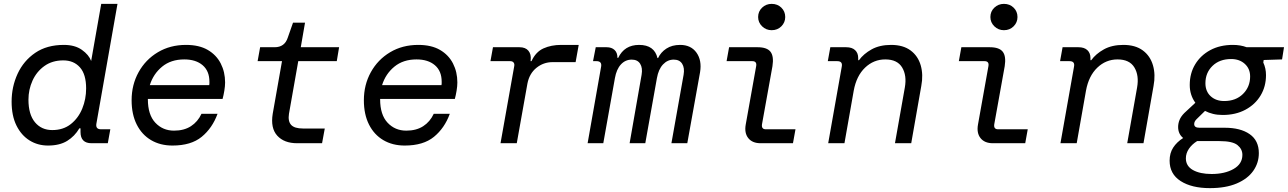

<svg xmlns="http://www.w3.org/2000/svg" viewBox="-20 -740 6654 992"><path d="M228 12Q175 12 132.5 -14.5Q90 -41 65 -91.5Q40 -142 40 -215Q40 -292 71 -359Q102 -426 162 -467Q222 -508 310 -508Q367 -508 403 -482.5Q439 -457 451 -425L503 -720H587L478 -101Q473 -72 502 -72H550L537 0H453Q396 0 396 -58V-77H390Q366 -36 327 -12Q288 12 228 12ZM250 -68Q307 -68 346 -99Q385 -130 405 -179Q425 -228 425 -283Q425 -356 393 -392Q361 -428 307 -428Q250 -428 209.5 -399Q169 -370 148 -323.5Q127 -277 127 -225Q127 -149 160.5 -108.5Q194 -68 250 -68Z M871 12Q808 12 760.5 -16Q713 -44 686.5 -96.5Q660 -149 660 -222Q660 -302 696 -367Q732 -432 795.5 -470Q859 -508 941 -508Q1009 -508 1053.5 -482Q1098 -456 1120.5 -412Q1143 -368 1143 -314Q1143 -295 1139 -271Q1135 -247 1130 -229H744V-227Q744 -147 782.5 -106Q821 -65 879 -65Q931 -65 966.5 -88Q1002 -111 1021 -152H1104Q1077 -78 1022 -33Q967 12 871 12ZM932 -433Q863 -433 817.5 -395.5Q772 -358 754 -300H1061Q1062 -304 1062 -309Q1062 -314 1062 -318Q1062 -373 1027 -403Q992 -433 932 -433Z M1515 0Q1448 0 1412.5 -39Q1377 -78 1389 -152L1437 -424H1311L1324 -496H1399Q1451 -496 1467 -546L1494 -623H1556L1534 -496H1732L1720 -424H1521L1473 -152Q1467 -114 1484 -95Q1501 -76 1546 -76H1658L1644 0Z M2071 12Q2008 12 1960.5 -16Q1913 -44 1886.5 -96.5Q1860 -149 1860 -222Q1860 -302 1896 -367Q1932 -432 1995.5 -470Q2059 -508 2141 -508Q2209 -508 2253.5 -482Q2298 -456 2320.5 -412Q2343 -368 2343 -314Q2343 -295 2339 -271Q2335 -247 2330 -229H1944V-227Q1944 -147 1982.5 -106Q2021 -65 2079 -65Q2131 -65 2166.5 -88Q2202 -111 2221 -152H2304Q2277 -78 2222 -33Q2167 12 2071 12ZM2132 -433Q2063 -433 2017.5 -395.5Q1972 -358 1954 -300H2261Q2262 -304 2262 -309Q2262 -314 2262 -318Q2262 -373 2227 -403Q2192 -433 2132 -433Z M2566 0 2637 -399Q2639 -410 2633.5 -417Q2628 -424 2616 -424H2514L2527 -496H2664Q2695 -496 2710 -478Q2725 -460 2722 -430L2721 -424H2726Q2748 -472 2788 -490Q2828 -508 2879 -508H2970L2954 -419H2835Q2788 -419 2751.5 -389.5Q2715 -360 2705 -308L2650 0Z M3016 0 3086 -397Q3090 -424 3062 -424H3044L3058 -496H3114Q3140 -496 3155 -482Q3170 -468 3170 -443V-441H3174Q3206 -508 3282 -508Q3361 -508 3377 -440H3380Q3394 -470 3423 -489Q3452 -508 3494 -508Q3550 -508 3578.5 -468Q3607 -428 3597 -367L3531 0H3449L3512 -354Q3518 -389 3504.5 -410.5Q3491 -432 3461 -432Q3429 -432 3405.5 -407Q3382 -382 3374 -336L3314 0H3233L3295 -354Q3301 -389 3287.5 -410.5Q3274 -432 3244 -432Q3211 -432 3188 -407Q3165 -382 3157 -336L3097 0Z M3967 -584Q3938 -584 3917.5 -604Q3897 -624 3897 -652Q3897 -681 3917.5 -700.5Q3938 -720 3967 -720Q3997 -720 4017 -700.5Q4037 -681 4037 -652Q4037 -624 4017 -604Q3997 -584 3967 -584ZM3910 0Q3867 0 3846 -26.5Q3825 -53 3833 -97L3887 -399Q3891 -424 3867 -424H3734L3747 -496H3894Q3943 -496 3961 -472.5Q3979 -449 3971 -398L3917 -98Q3913 -72 3937 -72H4090L4077 0Z M4259 0 4329 -395Q4335 -424 4306 -424H4257L4270 -496H4352Q4382 -496 4398 -481Q4414 -466 4414 -440V-429H4418Q4442 -462 4483.5 -485Q4525 -508 4584 -508Q4646 -508 4684.5 -479.5Q4723 -451 4737 -402.5Q4751 -354 4740 -296L4688 0H4604L4655 -288Q4666 -350 4641 -391.5Q4616 -433 4554 -433Q4494 -433 4449.5 -390.5Q4405 -348 4391 -272L4343 0Z M5167 -584Q5138 -584 5117.5 -604Q5097 -624 5097 -652Q5097 -681 5117.5 -700.5Q5138 -720 5167 -720Q5197 -720 5217 -700.5Q5237 -681 5237 -652Q5237 -624 5217 -604Q5197 -584 5167 -584ZM5110 0Q5067 0 5046 -26.5Q5025 -53 5033 -97L5087 -399Q5091 -424 5067 -424H4934L4947 -496H5094Q5143 -496 5161 -472.5Q5179 -449 5171 -398L5117 -98Q5113 -72 5137 -72H5290L5277 0Z M5459 0 5529 -395Q5535 -424 5506 -424H5457L5470 -496H5552Q5582 -496 5598 -481Q5614 -466 5614 -440V-429H5618Q5642 -462 5683.5 -485Q5725 -508 5784 -508Q5846 -508 5884.5 -479.5Q5923 -451 5937 -402.5Q5951 -354 5940 -296L5888 0H5804L5855 -288Q5866 -350 5841 -391.5Q5816 -433 5754 -433Q5694 -433 5649.5 -390.5Q5605 -348 5591 -272L5543 0Z M6231 232Q6137 232 6080 195.5Q6023 159 6023 90Q6023 51 6041.5 22.5Q6060 -6 6093 -27Q6067 -48 6067 -84Q6067 -103 6074.5 -121Q6082 -139 6099 -156L6156 -209Q6127 -249 6127 -301Q6127 -361 6155 -407.5Q6183 -454 6233 -481Q6283 -508 6350 -508Q6389 -508 6421 -496H6614L6604 -433L6509 -430L6507 -417Q6521 -387 6521 -352Q6521 -293 6493 -246.5Q6465 -200 6414.5 -173Q6364 -146 6297 -146Q6270 -146 6247.5 -151.5Q6225 -157 6206 -167L6162 -124Q6150 -112 6150 -99Q6150 -80 6177 -80H6308Q6389 -80 6436.5 -47Q6484 -14 6484 51Q6484 102 6455 143Q6426 184 6369.5 208Q6313 232 6231 232ZM6305 -218Q6365 -218 6402 -254.5Q6439 -291 6439 -345Q6439 -385 6411.5 -410Q6384 -435 6341 -435Q6281 -435 6244.5 -399.5Q6208 -364 6208 -310Q6208 -268 6235 -243Q6262 -218 6305 -218ZM6107 78Q6107 118 6143.5 138.5Q6180 159 6240 159Q6308 159 6353.5 133Q6399 107 6399 60Q6399 30 6373.5 9.5Q6348 -11 6281 -11H6165Q6138 6 6122.5 29Q6107 52 6107 78Z"/></svg>

Font: DM Mono
Style: Italic
Weight: 400
Italic angle: -10°
Designer: Colophon Foundry
Foundry: Colophon Foundry
Version: Version 1.000; ttfautohint (v1.8.2.53-6de2)